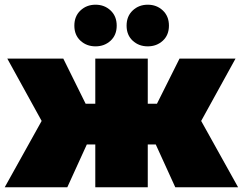

<svg xmlns="http://www.w3.org/2000/svg" viewBox="-21 -796 1032 816"><path d="M343 -355H384V-547H607V-355H646L742 -547H980L834 -282L991 0H724L641 -182H607V0H384V-182H348L265 0H-1L156 -282L10 -547H248ZM607 -599Q569 -599 543 -623Q517 -647 517 -687Q517 -727 543 -751.5Q569 -776 607 -776Q645 -776 671 -751.5Q697 -727 697 -687Q697 -647 671 -623Q645 -599 607 -599ZM385 -599Q347 -599 321 -623Q295 -647 295 -687Q295 -727 321 -751.5Q347 -776 385 -776Q423 -776 449 -751.5Q475 -727 475 -687Q475 -647 449 -623Q423 -599 385 -599Z"/></svg>

Font: Montserrat-Alt1 Black
Style: Regular
Weight: 900
Designer: Differentunic
Foundry: Differentunic
Version: Version 7.222